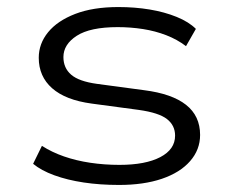

<svg xmlns="http://www.w3.org/2000/svg" viewBox="-20 -517 658 545"><path d="M318 8Q264 8 217.5 1Q171 -6 134 -19.5Q97 -33 74 -52L99 -103Q127 -85 161.5 -73Q196 -61 236 -55Q276 -49 319 -49Q393 -49 435 -71Q477 -93 477 -132Q477 -161 454 -179Q431 -197 374 -205L240 -223Q166 -233 128 -266.5Q90 -300 90 -353Q90 -393 116.5 -425.5Q143 -458 193.5 -477.5Q244 -497 316 -497Q363 -497 405 -490Q447 -483 481.5 -469Q516 -455 536 -435L508 -386Q483 -405 452 -417Q421 -429 386 -434.5Q351 -440 314 -440Q236 -440 198 -415.5Q160 -391 160 -355Q160 -324 182 -305Q204 -286 255 -279L389 -261Q468 -251 508 -219.5Q548 -188 548 -134Q548 -92 519.5 -59.5Q491 -27 439.5 -9.5Q388 8 318 8Z"/></svg>

Font: Nunito Sans 10pt Expanded Light
Style: Regular
Weight: 300
Width: 7
Designer: Vernon Adams
Foundry: Vernon Adams
Version: Version 3.101;gftools[0.9.27]